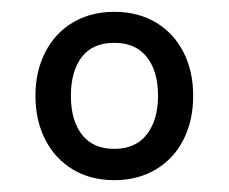

<svg xmlns="http://www.w3.org/2000/svg" viewBox="-20 -575 387 325"><path d="M173.5 -270Q133.5 -270 103.2 -288.2Q73 -306.5 56.5 -338.8Q40 -371 40 -413Q40 -454.5 56.8 -487Q73.5 -519.5 103.8 -537.2Q134 -555 173.5 -555Q213.5 -555 243.8 -537Q274 -519 290.5 -486.8Q307 -454.5 307 -413Q307 -371 290.5 -338.5Q274 -306 243.5 -288Q213 -270 173.5 -270ZM173.5 -323Q209.5 -323 228.5 -347.5Q247.5 -372 247.5 -413Q247.5 -454.5 228.5 -478.5Q209.5 -502.5 173.5 -502.5Q136.5 -502.5 118.2 -478.2Q100 -454 100 -413Q100 -371 118.8 -347Q137.5 -323 173.5 -323Z"/></svg>

Font: Vela Sans Med
Style: Regular
Weight: 500
Designer: Principal design: Mikhail Sharanda - project Manrope.
Design modification: Ravid Balaliev
Foundry: Mikhail Sharanda
Version: Version 1.001